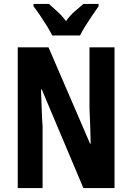

<svg xmlns="http://www.w3.org/2000/svg" viewBox="-20 -1020 670 974"><path d="M561 -66H403L192 -566H188Q191 -497 192 -457Q193 -417 196 -381V-66H70V-780H226L437 -291H440Q439 -337 438 -367.5Q437 -398 436 -421.5Q435 -445 434 -471V-780H561ZM245 -840Q236 -859 219 -886.5Q202 -914 183.5 -941.5Q165 -969 150 -988V-1000H228Q244 -986 269 -963.5Q294 -941 315 -913Q336 -943 360 -963Q384 -983 403 -1000H480V-988Q466 -968 448 -941.5Q430 -915 413 -888Q396 -861 386 -840Z"/></svg>

Font: Noto Sans Malayalam UI ExtraCondensed
Style: Bold
Weight: 700
Width: 2
Designer: Jelle Bosma - Monotype Design Team
Foundry: Monotype Imaging Inc.
Version: Version 2.104; ttfautohint (v1.8.4.7-5d5b)